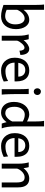

<svg xmlns="http://www.w3.org/2000/svg" viewBox="1335 -2156 833 3543"><g transform="rotate(90 1751.5 -384.5)"><path d="M161.1 -781.2V-402.8Q178.2 -425.3 198.2 -444.3Q218.3 -463.4 241.5 -477.5Q264.6 -491.7 291.5 -499.8Q318.4 -507.8 349.1 -507.8Q386.2 -507.8 417 -489.7Q447.8 -471.7 470.2 -439.2Q492.7 -406.7 505.1 -361.8Q517.6 -316.9 517.6 -263.7Q517.6 -200.7 500.7 -149.9Q483.9 -99.1 453.1 -63Q422.4 -26.9 378.7 -7.3Q335 12.2 280.8 12.2Q251 12.2 223.1 8.1Q195.3 3.9 169.2 -2.7Q143.1 -9.3 118.7 -16.8Q94.2 -24.4 70.8 -31.7V-609.4Q70.8 -640.6 70.1 -672.1Q69.3 -703.6 67.9 -732.2Q66.4 -760.7 63.5 -781.2ZM161.1 -90.3Q179.2 -83 194.1 -77.9Q209 -72.8 223.1 -69.6Q237.3 -66.4 251.2 -64.9Q265.1 -63.5 280.8 -63.5Q313 -63.5 340.3 -76.7Q367.7 -89.8 387.5 -113.8Q407.2 -137.7 418.5 -171.6Q429.7 -205.6 429.7 -246.6Q429.7 -287.1 422.4 -319.8Q415 -352.5 401.1 -375.2Q387.2 -397.9 366.7 -410.2Q346.2 -422.4 319.8 -422.4Q296.9 -422.4 273.9 -412.4Q251 -402.3 230.2 -384.3Q209.5 -366.2 191.4 -341.1Q173.3 -315.9 161.1 -285.6Z M639.6 0V-300.3Q639.6 -372.6 631.6 -422.6Q623.5 -472.7 615.2 -498H703.1Q706.1 -490.2 709 -477.8Q711.9 -465.3 714.4 -451.7Q716.8 -438 718.8 -424.8L722.7 -402.8Q740.2 -428.2 761 -447.8Q781.7 -467.3 803 -480.7Q824.2 -494.1 844.5 -501Q864.7 -507.8 881.3 -507.8Q912.1 -507.8 933.3 -494.4Q954.6 -481 968 -458.3Q981.4 -435.5 987.5 -406Q993.7 -376.5 993.7 -344.2L915.5 -327.1Q915.5 -345.2 912.1 -362.1Q908.7 -378.9 901.9 -391.8Q895 -404.8 884.5 -412.4Q874 -419.9 859.4 -419.9Q843.8 -419.9 824.7 -408Q805.7 -396 787.4 -376.5Q769 -356.9 753.4 -332.5Q737.8 -308.1 730 -283.2V0Z M1135.3 -236.8Q1136.7 -193.8 1148.7 -162.1Q1160.6 -130.4 1181.4 -109.6Q1202.1 -88.9 1230.2 -78.6Q1258.3 -68.4 1291.5 -68.4Q1338.9 -68.4 1384.3 -79.1Q1429.7 -89.8 1474.6 -117.2L1484.4 -36.6Q1458.5 -23.4 1433.6 -14.2Q1408.7 -4.9 1383.8 1Q1358.9 6.8 1333.3 9.5Q1307.6 12.2 1279.3 12.2Q1232.4 12.2 1189.9 -4.2Q1147.5 -20.5 1115.2 -52.5Q1083 -84.5 1064 -131.8Q1044.9 -179.2 1044.9 -241.7Q1044.9 -302.2 1061.3 -351.3Q1077.6 -400.4 1107.9 -435.3Q1138.2 -470.2 1181.6 -489Q1225.1 -507.8 1279.3 -507.8Q1319.3 -507.8 1350.1 -498.3Q1380.9 -488.8 1403.3 -471.9Q1425.8 -455.1 1440.9 -432.6Q1456.1 -410.2 1465.1 -384.3Q1474.1 -358.4 1478 -330.3Q1481.9 -302.2 1481.9 -274.9V-255.9Q1481.9 -243.7 1481.4 -236.8ZM1272 -434.6Q1218.3 -434.6 1184.1 -403.1Q1149.9 -371.6 1139.2 -305.2H1394Q1394 -336.4 1385 -360.6Q1376 -384.8 1359.6 -401.4Q1343.3 -418 1320.8 -426.3Q1298.3 -434.6 1272 -434.6Z M1608.9 -656.7Q1608.9 -670.4 1613.3 -682.4Q1617.7 -694.3 1625.7 -703.4Q1633.8 -712.4 1645 -717.5Q1656.2 -722.7 1669.9 -722.7Q1683.6 -722.7 1695.3 -717.5Q1707 -712.4 1715.3 -703.4Q1723.6 -694.3 1728.5 -682.4Q1733.4 -670.4 1733.4 -656.7Q1733.4 -643.1 1728.5 -631.1Q1723.6 -619.1 1715.3 -610.1Q1707 -601.1 1695.3 -595.9Q1683.6 -590.8 1669.9 -590.8Q1656.2 -590.8 1645 -595.9Q1633.8 -601.1 1625.7 -610.1Q1617.7 -619.1 1613.3 -631.1Q1608.9 -643.1 1608.9 -656.7ZM1716.3 -231.9Q1716.3 -208.5 1717 -176.5Q1717.8 -144.5 1719 -111.8Q1720.2 -79.1 1721.9 -49.3Q1723.6 -19.5 1726.1 0H1626V-258.8Q1626 -294.4 1625.7 -329.1Q1625.5 -363.8 1624.8 -394.8Q1624 -425.8 1622.6 -452.4Q1621.1 -479 1618.7 -498H1716.3Z M2221.7 -388.2Q2203.6 -397.9 2188 -404.8Q2172.4 -411.6 2157.2 -416Q2142.1 -420.4 2126.5 -422.6Q2110.8 -424.8 2092.3 -424.8Q2064.5 -424.8 2039.1 -412.1Q2013.7 -399.4 1993.9 -375.5Q1974.1 -351.6 1962.4 -317.1Q1950.7 -282.7 1950.7 -239.3Q1950.7 -153.8 1979.7 -109.9Q2008.8 -65.9 2072.8 -65.9Q2095.2 -65.9 2117.4 -77.1Q2139.6 -88.4 2159.4 -106.4Q2179.2 -124.5 2195.3 -147.7Q2211.4 -170.9 2221.7 -195.3ZM2312 -258.8Q2312 -166.5 2322.5 -103.8Q2333 -41 2348.6 0H2260.7Q2255.4 -12.7 2247.8 -37.8Q2240.2 -63 2233.9 -90.3Q2198.7 -40.5 2154.3 -14.2Q2109.9 12.2 2055.7 12.2Q2010.7 12.2 1974.9 -4.6Q1939 -21.5 1913.3 -52.5Q1887.7 -83.5 1874 -127.2Q1860.4 -170.9 1860.4 -224.6Q1860.4 -289.6 1878.2 -341.8Q1896 -394 1927.2 -430.9Q1958.5 -467.8 2000.7 -487.8Q2043 -507.8 2092.3 -507.8Q2107.9 -507.8 2124.8 -504.4Q2141.6 -501 2158.4 -495.1Q2175.3 -489.3 2191.4 -481.7Q2207.5 -474.1 2221.7 -466.3V-603Q2221.7 -662.1 2219 -706.3Q2216.3 -750.5 2209.5 -781.2H2312Z M2526.9 -236.8Q2528.3 -193.8 2540.3 -162.1Q2552.2 -130.4 2573 -109.6Q2593.8 -88.9 2621.8 -78.6Q2649.9 -68.4 2683.1 -68.4Q2730.5 -68.4 2775.9 -79.1Q2821.3 -89.8 2866.2 -117.2L2876 -36.6Q2850.1 -23.4 2825.2 -14.2Q2800.3 -4.9 2775.4 1Q2750.5 6.8 2724.9 9.5Q2699.2 12.2 2670.9 12.2Q2624 12.2 2581.5 -4.2Q2539.1 -20.5 2506.8 -52.5Q2474.6 -84.5 2455.6 -131.8Q2436.5 -179.2 2436.5 -241.7Q2436.5 -302.2 2452.9 -351.3Q2469.2 -400.4 2499.5 -435.3Q2529.8 -470.2 2573.2 -489Q2616.7 -507.8 2670.9 -507.8Q2710.9 -507.8 2741.7 -498.3Q2772.5 -488.8 2794.9 -471.9Q2817.4 -455.1 2832.5 -432.6Q2847.7 -410.2 2856.7 -384.3Q2865.7 -358.4 2869.6 -330.3Q2873.5 -302.2 2873.5 -274.9V-255.9Q2873.5 -243.7 2873 -236.8ZM2663.6 -434.6Q2609.9 -434.6 2575.7 -403.1Q2541.5 -371.6 2530.8 -305.2H2785.6Q2785.6 -336.4 2776.6 -360.6Q2767.6 -384.8 2751.2 -401.4Q2734.9 -418 2712.4 -426.3Q2689.9 -434.6 2663.6 -434.6Z M3347.2 0V-268.6Q3347.2 -314.5 3341.1 -344.2Q3335 -374 3323 -391.4Q3311 -408.7 3292.7 -415.5Q3274.4 -422.4 3249.5 -422.4Q3223.1 -422.4 3198 -409.9Q3172.9 -397.5 3151.9 -377.7Q3130.9 -357.9 3114.7 -333Q3098.6 -308.1 3090.8 -283.2V0H3000.5V-300.3Q3000.5 -372.6 2992.4 -422.6Q2984.4 -472.7 2976.1 -498H3064Q3066.9 -490.2 3069.8 -477.8Q3072.8 -465.3 3075.2 -451.7Q3077.6 -438 3079.6 -424.8L3083.5 -402.8Q3129.9 -458.5 3177.2 -483.2Q3224.6 -507.8 3276.4 -507.8Q3354.5 -507.8 3396 -456.8Q3437.5 -405.8 3437.5 -305.2V0Z"/></g></svg>

Font: Andika New Basic
Style: Regular
Weight: 400
Designer: Victor Gaultney, Annie Olsen, Julie Remington, Don Collingsworth, Eric Hays
Foundry: SIL International
Version: Version 5.500